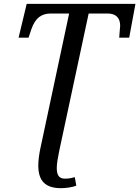

<svg xmlns="http://www.w3.org/2000/svg" viewBox="-20 -734 721 994"><path d="M337.9 -664.1H242.2Q206.5 -664.1 182.1 -645.3Q157.7 -626.5 142.1 -582L127.9 -539.1H76.2L118.2 -713.9H681.2L648.9 -539.1H597.2Q597.2 -543 599.6 -570.8Q602.1 -598.6 602.1 -600.1Q602.1 -631.8 585.4 -647.9Q568.8 -664.1 536.1 -664.1H439L286.1 49.8Q280.8 74.7 277.3 97.7Q273.9 120.6 273.9 136.2Q273.9 164.6 283.9 177.7Q293.9 190.9 315.9 190.9Q334.5 190.9 347.4 188Q360.4 185.1 367.2 183.1L375 227.1Q361.3 232.9 338.4 236.6Q315.4 240.2 295.9 240.2Q235.4 240.2 206.8 211.7Q178.2 183.1 178.2 123Q178.2 103.5 181.4 79.1Q184.6 54.7 188 39.1Z"/></svg>

Font: Droid Serif
Style: Italic
Weight: 400
Italic angle: -12°
Designer: Monotype Design team
Foundry: Monotype Imaging Inc.
Version: Version 1.03